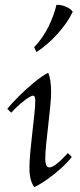

<svg xmlns="http://www.w3.org/2000/svg" viewBox="-20 -754 328 789"><path d="M121 15Q101 -11 101 -64Q101 -90 104.5 -129Q108 -168 113 -210Q118 -252 121.5 -287Q125 -322 125 -341Q125 -361 116 -361Q106 -361 79 -340Q52 -319 26 -291L10 -307Q28 -329 58 -359Q88 -389 121 -416Q154 -443 178 -455Q184 -442 187 -421.5Q190 -401 190 -376Q190 -354 186.5 -316.5Q183 -279 178 -237.5Q173 -196 169.5 -159Q166 -122 166 -99Q166 -88 169.5 -77Q173 -66 183 -66Q205 -66 259 -125L275 -109Q258 -87 231 -62.5Q204 -38 175 -17.5Q146 3 121 15ZM212 -734Q229 -735 248.5 -727.5Q268 -720 279 -706Q258 -661 216.5 -615Q175 -569 130 -540L120 -560Q156 -597 179 -644Q202 -691 212 -734Z"/></svg>

Font: Bona Nova SC
Style: Italic
Weight: 400
Italic angle: -4°
Designer: Mateusz Machalski
Foundry: Capitalics
Version: Version 4.001; ttfautohint (v1.8.4.7-5d5b)